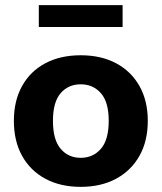

<svg xmlns="http://www.w3.org/2000/svg" viewBox="-20 -716 629 747"><path d="M294 11Q215 11 156.5 -20.5Q98 -52 66 -109.5Q34 -167 34 -246Q34 -324 66 -381.5Q98 -439 156.5 -470Q215 -501 294 -501Q373 -501 431.5 -470Q490 -439 522.5 -381.5Q555 -324 555 -246Q555 -167 522.5 -109.5Q490 -52 431.5 -20.5Q373 11 294 11ZM294 -102Q342 -102 372.5 -137Q403 -172 403 -246Q403 -319 372.5 -353.5Q342 -388 294 -388Q246 -388 216 -353.5Q186 -319 186 -246Q186 -172 216 -137Q246 -102 294 -102ZM131 -611V-696H457V-611Z"/></svg>

Font: Nunito Sans ExtraBold
Style: Regular
Weight: 800
Designer: Vernon Adams
Foundry: Vernon Adams
Version: Version 3.101; ttfautohint (v1.8.4.7-5d5b);gftools[0.9.27]